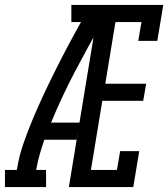

<svg xmlns="http://www.w3.org/2000/svg" viewBox="-57 -755 679 775"><path d="M-37 0V-69H11L12 -74Q20 -125 37.5 -175.5Q55 -226 76 -276Q97 -326 120 -375Q143 -424 167.5 -473Q192 -522 217.5 -570Q243 -618 270 -666H231V-735H401L390 -666H355Q298 -566 245 -465Q192 -364 149 -260H264L252 -191H122Q112 -162 103.5 -132.5Q95 -103 90 -74L89 -69H129V0ZM221 0 342 -735H602L578 -590H501L514 -666H409L368 -417H533L521 -348H356L310 -69H415L428 -145H505L481 0Z"/></svg>

Font: Iosevka QP
Style: Italic
Weight: 400
Italic angle: -9°
Designer: Belleve Invis
Foundry: Belleve Invis
Version: Version 20.0.0; ttfautohint (v1.8.4)